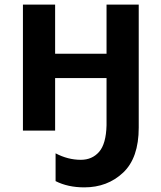

<svg xmlns="http://www.w3.org/2000/svg" viewBox="-20 -564 695 829"><path d="M579 -544H440V-332H218V-544H79V0H218V-227H440V-23Q438 57 408 91.5Q378 126 329 126Q273 126 220 98V218Q273 245 344 245Q444 245 511.5 181.5Q579 118 579 -13Z"/></svg>

Font: Noto Sans UI
Style: Bold
Weight: 700
Designer: Monotype Design Team
Foundry: Monotype Imaging Inc.
Version: Version 1.901